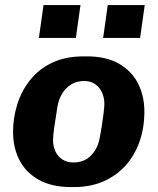

<svg xmlns="http://www.w3.org/2000/svg" viewBox="-20 -750 640 780"><path d="M269 10Q191 10 138.2 -19.2Q85.5 -48.5 59.2 -99.2Q33 -150 33 -214Q33 -271 50 -325.5Q67 -380 101.8 -424.2Q136.5 -468.5 191 -494.8Q245.5 -521 320 -521H333.5Q410.5 -521 462.2 -491.8Q514 -462.5 540.2 -412Q566.5 -361.5 566.5 -296.5Q566.5 -230.5 546.8 -174.5Q527 -118.5 489.8 -77.2Q452.5 -36 399.8 -13Q347 10 281 10ZM278 -90Q322.5 -90 349.5 -118Q376.5 -146 384.5 -186.5Q389.5 -211.5 393.8 -239.5Q398 -267.5 401 -291.5Q404 -315.5 404 -328.5Q404 -353 394.5 -374Q385 -395 366.8 -408Q348.5 -421 321.5 -421Q292 -421 269.2 -407Q246.5 -393 232.5 -369.8Q218.5 -346.5 213.5 -317.5Q206 -272 200.8 -235.8Q195.5 -199.5 195.5 -180Q195.5 -154.5 205.5 -134Q215.5 -113.5 234 -101.8Q252.5 -90 278 -90ZM138 -596 156.8 -729.5H307L288.2 -596ZM399 -596 417.8 -729.5H568L549.2 -596Z"/></svg>

Font: Chivo Mono Medium
Style: Italic
Weight: 500
Italic angle: -8.05°
Monospace: yes
Designer: Hector Gatti
Foundry: Omnibus-Type
Version: Version 1.008